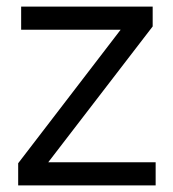

<svg xmlns="http://www.w3.org/2000/svg" viewBox="-20 -561 524 581"><path d="M451 -70V0H35V-67L345 -471H44V-541H442V-481L126 -70Z"/></svg>

Font: IBM Plex Sans JP
Style: Regular
Weight: 400
Designer: Mike Abbink; Paul van der Laan; Pieter van Rosmalen; Wujin Sim; Yejin Wi; Jinhee Kim; Boomi Park; Yona Kim; Kichan Ma
Foundry: Sandoll Inc.
Version: Version 1.000